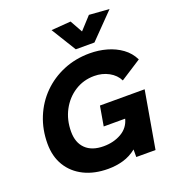

<svg xmlns="http://www.w3.org/2000/svg" viewBox="-167 -1080 1107 1219"><g transform="rotate(-20 387.0 -470.5)"><path d="M442 -386H744L677 0H547V-51Q506 -18 457.5 -4Q409 10 355 10Q262 10 192.5 -24.5Q123 -59 84.5 -122Q46 -185 46 -272Q46 -367 79.5 -449Q113 -531 173.5 -591.5Q234 -652 315.5 -686Q397 -720 493 -720Q553 -720 608 -704.5Q663 -689 706.5 -657.5Q750 -626 774 -577L633 -486Q613 -527 569 -551Q525 -575 471 -575Q398 -575 339.5 -537.5Q281 -500 247 -436Q213 -372 213 -292Q213 -218 255.5 -176.5Q298 -135 377 -135Q445 -135 497 -165Q549 -195 564 -253H419ZM420 -774 317 -941 449 -951 496 -867 573 -951 709 -941 546 -774Z"/></g></svg>

Font: Livvic
Style: Bold Italic
Weight: 700
Italic angle: -10°
Designer: Jacques Le Bailly, Baron von Fonthausen
Version: Version 1.001; ttfautohint (v1.8.2)